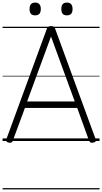

<svg xmlns="http://www.w3.org/2000/svg" viewBox="-20 -1092 791 1487"><path d="M50 13Q34 10 30 3Q26 -4 30 -16L342 -867Q346 -880 353.5 -885Q361 -890 375 -890Q390 -890 397 -885Q404 -880 408 -867L720 -16Q725 -4 720.5 3Q716 10 700 13Q686 15 679.5 10.5Q673 6 667 -10L578 -256H173L82 -10Q77 6 70.5 10.5Q64 15 50 13ZM190 -306H559L375 -809ZM252 -973Q230 -973 219.5 -985Q209 -997 209 -1022Q209 -1047 219.5 -1059.5Q230 -1072 252 -1072Q274 -1072 285 -1059.5Q296 -1047 296 -1022Q296 -997 285 -985Q274 -973 252 -973ZM498 -973Q476 -973 465.5 -985Q455 -997 455 -1022Q455 -1047 465.5 -1059.5Q476 -1072 498 -1072Q520 -1072 531 -1059.5Q542 -1047 542 -1022Q542 -997 531 -985Q520 -973 498 -973ZM0 365H751V375H0ZM0 -20H751V0H0ZM0 -505H751V-500H0ZM0 -885H751V-875H0Z"/></svg>

Font: Playwrite AT Guides
Style: Regular
Weight: 400
Designer: Veronika Burian, José Scaglione
Foundry: TypeTogether
Version: Version 1.003